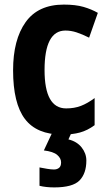

<svg xmlns="http://www.w3.org/2000/svg" viewBox="-20 -576 472 836"><path d="M251 10Q140 10 88.5 -58Q37 -126 37 -270Q37 -403 91.5 -479.5Q146 -556 258 -556Q309 -556 343.5 -546Q378 -536 406 -520L368 -412Q338 -427 313.5 -435Q289 -443 265 -443Q174 -443 174 -271Q174 -104 268 -104Q304 -104 332.5 -115Q361 -126 392 -149V-31Q361 -8 328 1Q295 10 251 10ZM356 123Q356 179 326.5 209.5Q297 240 216 240Q180 240 152 233V153Q167 156 185 159Q203 162 215 162Q228 162 237 155Q246 148 246 131Q246 113 229 98.5Q212 84 171 79L208 0H292L278 31Q315 40 335.5 66Q356 92 356 123Z"/></svg>

Font: Noto Sans Sinhala UI Condensed
Style: Bold
Weight: 700
Width: 3
Designer: Jelle Bosma - Monotype Design Team
Foundry: Monotype Imaging Inc.
Version: Version 2.006; ttfautohint (v1.8.4.7-5d5b)